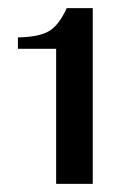

<svg xmlns="http://www.w3.org/2000/svg" viewBox="-20 -723 312 472"><path d="M118 -603H24V-631Q76 -632 100.5 -646.5Q125 -661 144 -703H208V-271H118Z"/></svg>

Font: Fahkwang Medium
Style: Regular
Weight: 500
Version: Version 1.000; ttfautohint (v1.6)